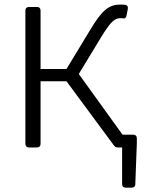

<svg xmlns="http://www.w3.org/2000/svg" viewBox="-20 -655 657 853"><path d="M524.4 -56.6 330.1 -326.2 427.7 -487.3C472.7 -561.5 490.2 -574.2 515.6 -574.2C519.5 -574.2 523.4 -574.2 527.3 -573.2C535.2 -572.3 540 -575.2 542 -585.9L547.9 -615.2C549.8 -625 545.9 -631.8 536.1 -633.8C530.3 -633.8 523.4 -634.8 516.6 -634.8C464.8 -634.8 434.6 -613.3 377.9 -517.6L275.4 -348.6H160.2V-608.4C160.2 -618.2 154.3 -624 144.5 -624H108.4C98.6 -624 92.8 -618.2 92.8 -608.4V-15.6C92.8 -5.9 98.6 0 108.4 0H144.5C154.3 0 160.2 -5.9 160.2 -15.6V-293.9H275.4L485.4 -9.8C490.2 -2.9 496.1 0 503.9 0H522.5V163.1C522.5 172.9 528.3 178.7 538.1 178.7H564.5C574.2 178.7 581.1 173.8 581.1 163.1L587.9 -17.6V-41C587.9 -50.8 582 -56.6 572.3 -56.6Z"/></svg>

Font: Ed Sans Neue Light
Style: Regular
Weight: 300
Designer: Stephen Hutchings
Version: Version 1.004;PS 001.004;hotconv 1.0.88;makeotf.lib2.5.64775